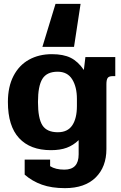

<svg xmlns="http://www.w3.org/2000/svg" viewBox="-20 -776 629 996"><path d="M268 -756H398L364 -533H200ZM108 130V52H240V86Q268 104 314 104Q388 104 388 25V-49Q360 -22 326 -9.5Q292 3 244 3Q137 3 79 -59.5Q21 -122 21 -247Q21 -326 50 -382Q79 -438 130.5 -466.5Q182 -495 249 -495Q309 -495 347 -476Q385 -457 415 -413L423 -480H578V-381H564Q545 -381 538.5 -371.5Q532 -362 532 -339V-3Q532 90 476 145Q420 200 317 200Q248 200 197.5 182Q147 164 108 130ZM379 -226V-263Q379 -325 354.5 -364.5Q330 -404 279 -404Q223 -404 200 -367Q177 -330 177 -247Q177 -162 200 -126Q223 -90 280 -90Q331 -90 355 -126Q379 -162 379 -226Z"/></svg>

Font: Pridi SemiBold
Style: Regular
Weight: 600
Designer: Katatrad Team
Foundry: CadsonDemak
Version: Version 1.001